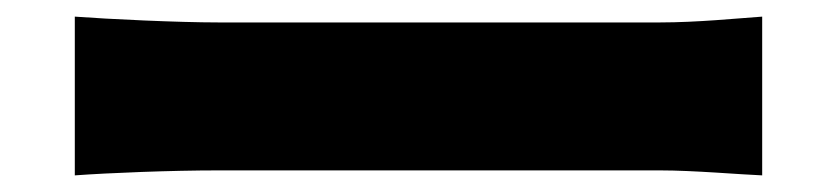

<svg xmlns="http://www.w3.org/2000/svg" viewBox="-20 -500 1007 231"><path d="M70 -289C111 -292 186 -295 243 -295H774C815 -295 871 -290 897 -289V-480C868 -478 819 -473 774 -473H243C194 -473 110 -477 70 -480Z"/></svg>

Font: GenEiGothic-pro-Heavy
Style: Bold
Weight: 900
Designer: Ryoko NISHIZUKA (kana & ideographs); Paul D. Hunt (Latin, Greek & Cyrillic); Wenlong ZHANG (bopomofo); Sandoll Communica
Foundry: Adobe Systems Incorporated; o_tamon
Version: Version 1.000.140830